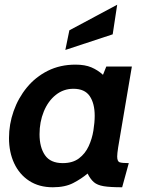

<svg xmlns="http://www.w3.org/2000/svg" viewBox="-20 -781 624 811"><path d="M203 10Q145 10 103.5 -17Q62 -44 40 -91Q18 -138 18 -198Q18 -256 37.5 -311.5Q57 -367 93.5 -411.5Q130 -456 182 -482Q234 -508 299 -508Q339 -508 366 -496.5Q393 -485 415 -465L429 -500H537L479 -158Q477 -145 476 -135.5Q475 -126 475 -120Q475 -99 485.5 -95.5Q496 -92 524 -92L496 10Q445 10 418 5.5Q391 1 376.5 -11.5Q362 -24 350 -48Q324 -26 289.5 -8Q255 10 203 10ZM245 -92Q287 -92 313.5 -112Q340 -132 354.5 -163.5Q369 -195 374.5 -229.5Q380 -264 380 -292Q380 -344 359 -375Q338 -406 290 -406Q248 -406 215.5 -380Q183 -354 165 -310Q147 -266 147 -214Q147 -159 170 -125.5Q193 -92 245 -92ZM256 -570 273 -653 475 -761 456 -636Z"/></svg>

Font: Cabin VF Beta
Style: Italic
Weight: 400
Italic angle: -7°
Designer: Pablo Impallari
Foundry: Pablo Impallari. http://www.impallari.com Igino Marini. http://www.ikern.com
Version: Version 2.300